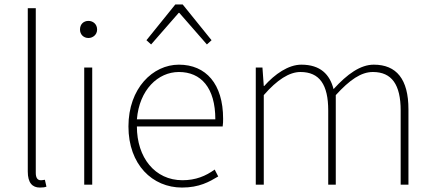

<svg xmlns="http://www.w3.org/2000/svg" viewBox="-20 -831 1955 864"><path d="M159 13C174 13 180 12 189 9L182 -22C170 -20 167 -20 163 -20C149 -20 141 -31 141 -53V-794H105V-59C105 -8 126 13 159 13Z M359 0H395V-527H359ZM378 -660C398 -660 417 -675 417 -698C417 -723 398 -737 378 -737C357 -737 340 -723 340 -698C340 -675 357 -660 378 -660Z M799 13C877 13 922 -13 962 -37L946 -68C906 -39 861 -20 801 -20C677 -20 596 -122 596 -262H982C984 -274 984 -286 984 -297C984 -453 907 -540 785 -540C668 -540 558 -434 558 -262C558 -90 666 13 799 13ZM596 -294C607 -427 691 -507 785 -507C884 -507 949 -437 949 -294ZM639 -650 660 -631 784 -773H787L911 -631L932 -650L802 -811H769Z M1131 -527V0H1167V-403C1227 -472 1282 -507 1332 -507C1418 -507 1457 -450 1457 -334V0H1491V-403C1554 -472 1605 -507 1658 -507C1743 -507 1783 -450 1783 -334V0H1818V-339C1818 -475 1764 -540 1662 -540C1602 -540 1543 -498 1481 -430C1464 -496 1422 -540 1336 -540C1278 -540 1217 -498 1169 -444H1167L1161 -527Z"/></svg>

Font: Kinto Sans Thin
Style: Regular
Weight: 100
Designer: Authors: Ryoko NISHIZUKA  (kana & ideographs); Paul D. Hunt (Latin, Greek & Cyrillic); Wenlong ZHANG  (bopomofo); Sandol
Foundry: Adobe Systems Incorporated, ookami Inc.
Version: Version 0.001